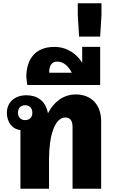

<svg xmlns="http://www.w3.org/2000/svg" viewBox="-20 -1155 696 1175"><path d="M105 0H280V-180C280 -327 316 -436 380 -436C413 -436 424 -411 424 -378V0H599V-413C599 -508 545 -577 443 -577C368 -577 308 -530 275 -464H273C258 -539 207 -572 142 -572C65 -572 22 -524 22 -465C22 -412 51 -365 105 -359ZM134 -420C108 -420 90 -437 90 -465C90 -494 108 -511 134 -511C160 -511 178 -494 178 -465C178 -436 160 -420 134 -420Z M147 -635H593V-868H483V-770C454 -820 395 -868 313 -868C190 -868 141 -786 141 -683ZM281 -710C281 -750 293 -778 332 -778C371 -778 403 -744 419 -710Z M456 -1135V-1063L464 -931H593L601 -1063V-1135Z"/></svg>

Font: Noto Sans Thai Looped SemiCondensed Black
Style: Regular
Weight: 900
Width: 4
Designer: Sasikarn Vongin, Ben Mitchell
Foundry: The Fontpad Ltd
Version: Version 1.001